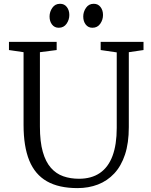

<svg xmlns="http://www.w3.org/2000/svg" viewBox="-20 -958 775 986"><path d="M378 8Q282 8 220.8 -27Q159.5 -62 130.2 -134Q101 -206 101 -316.5V-690L26 -701V-743H271V-701L185 -690V-308Q185 -230 199.8 -178.2Q214.5 -126.5 241.5 -96Q268.5 -65.5 305 -52.8Q341.5 -40 385.5 -40Q449.5 -40 492.8 -69.5Q536 -99 557.8 -157.2Q579.5 -215.5 579.5 -301V-689L497 -701V-743H717V-701L641.5 -690V-305Q641.5 -223.5 622 -164.5Q602.5 -105.5 566.8 -67.2Q531 -29 483 -10.5Q435 8 378 8ZM281 -815.5Q260 -815.5 247.2 -832Q234.5 -848.5 234.5 -873Q234.5 -897.5 248.8 -918Q263 -938.5 288 -938.5H289Q310.5 -938.5 323.2 -922Q336 -905.5 336 -881Q336 -856.5 321.8 -836Q307.5 -815.5 282 -815.5ZM454 -815.5Q433 -815.5 420.2 -832Q407.5 -848.5 407.5 -873Q407.5 -897.5 421.8 -918Q436 -938.5 461 -938.5H462Q483.5 -938.5 496.2 -922Q509 -905.5 509 -881Q509 -856.5 494.8 -836Q480.5 -815.5 455 -815.5Z"/></svg>

Font: Merriweather 24pt Light
Style: Regular
Weight: 300
Designer: Eben Sorkin
Foundry: Eben Sorkin
Version: Version 2.100